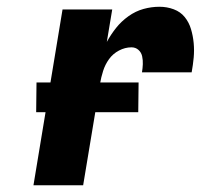

<svg xmlns="http://www.w3.org/2000/svg" viewBox="-20 -548 640 568"><path d="M79 0 165 -520H312L296 -424Q308 -446 323.5 -465.5Q339 -485 360 -500Q381 -515 404.5 -521.5Q428 -528 452 -528Q474 -528 494 -520.5Q514 -513 526.5 -497.5Q539 -482 545 -462Q551 -442 553 -420.5Q555 -399 553 -377.5Q551 -356 547 -334H400Q402 -346 402.5 -358Q403 -370 400.5 -381.5Q398 -393 389.5 -400.5Q381 -408 369 -408Q350 -408 332 -398.5Q314 -389 302.5 -373Q291 -357 285 -338Q279 -319 276 -301L226 0ZM389 -216H87L88 -304H390Z"/></svg>

Font: Iosevka Heavy Extended Oblique
Style: Regular
Weight: 900
Width: 7
Italic angle: -9°
Monospace: yes
Designer: Belleve Invis
Foundry: Belleve Invis
Version: Version 32.5.0; ttfautohint (v1.8.4)